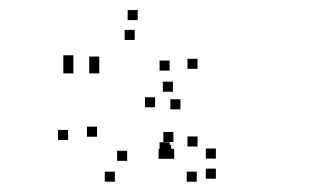

<svg xmlns="http://www.w3.org/2000/svg" viewBox="-20 -807 660 382"><path d="M126 -677V-697H106V-677ZM126 -661V-681H106V-661ZM177.5 -661V-681H157.5V-661ZM177.5 -674.5V-694.5H157.5V-674.5ZM248 -727.5V-747.5H228V-727.5ZM317.5 -666.5V-686.5H297.5V-666.5ZM317.5 -504V-524H297.5V-504ZM320.5 -499V-519H300.5V-499ZM371.5 -445.5V-465.5H351.5V-445.5ZM409.5 -451.5V-471.5H389.5V-451.5ZM409.5 -491.5V-511.5H389.5V-491.5ZM373 -515.5V-535.5H353V-515.5ZM373 -670V-690H353V-670ZM254 -767V-787H234V-767ZM324 -624.5V-644.5H304V-624.5ZM115.5 -528.5V-548.5H95.5V-528.5ZM208.5 -445.5V-465.5H188.5V-445.5ZM315.5 -491V-511H295.5V-491ZM326.5 -491V-511H306.5V-491ZM325 -524.5V-544.5H305V-524.5ZM233 -487V-507H213V-487ZM173 -535V-555H153V-535ZM288.5 -593.5V-613.5H268.5V-593.5ZM339 -589.5V-609.5H319V-589.5Z"/></svg>

Font: Monaspace Argon Dots Var
Style: Regular
Weight: 400
Designer: Riley Cran and the Lettermatic Team
Version: Version 1.100 (Monaspace Argon Dots)